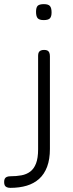

<svg xmlns="http://www.w3.org/2000/svg" viewBox="-90 -707 352 927"><path d="M-40 200Q-50 200 -57 197Q-64 194 -67 188Q-70 182 -70 172Q-70 162 -67 156Q-64 150 -57 147Q-50 144 -39 144Q-11 144 13.5 139.5Q38 135 56 121.5Q74 108 84 82Q94 56 94 14V-438Q94 -448 97 -454Q100 -460 106.5 -463Q113 -466 123 -466Q133 -466 139 -463Q145 -460 148 -453Q151 -446 151 -435V12Q151 62 137.5 98Q124 134 99 156.5Q74 179 39 189.5Q4 200 -40 200ZM121 -610Q100 -610 92 -619Q84 -628 84 -650Q84 -671 92 -679Q100 -687 122 -687Q143 -687 151 -678Q159 -669 159 -647Q159 -627 151 -618.5Q143 -610 121 -610Z"/></svg>

Font: Fredoka Light
Style: Regular
Weight: 300
Designer: Ben Nathan
Foundry: Milena B. Brandão, Ben Nathan
Version: Version 2.001